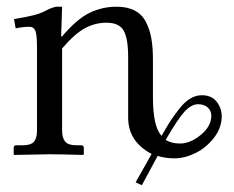

<svg xmlns="http://www.w3.org/2000/svg" viewBox="-20 -462 702 575"><path d="M363.8 -291V-109.9C363.8 -62 387.2 -25.7 434.1 -1L386.2 84L404.8 92.8L452.1 4.9C467.1 9.8 484 12.2 502.9 12.2C522.8 12.2 543.5 7 564.9 -3.4C586.4 -13.8 605 -29.1 620.6 -49.1C636.2 -69.1 644 -90.7 644 -113.8C644 -129.4 639.1 -143.8 629.2 -157C619.2 -170.2 604.2 -176.8 584 -176.8C572.3 -176.8 560.8 -173.4 549.6 -166.7C538.3 -160.1 527.3 -149.7 516.4 -135.7C505.5 -121.7 496.7 -109.5 490 -99.1C483.3 -88.7 474.6 -74.1 463.9 -55.2C446.6 -73.4 438 -112 438 -170.9V-284.2C438 -308.3 436.4 -329.1 433.3 -346.7C430.3 -364.3 424.9 -380.6 417.2 -395.8C409.6 -410.9 398.4 -422.4 383.8 -430.2C369.1 -438 350.9 -441.9 329.1 -441.9C300.5 -441.9 273.5 -435.8 248.3 -423.6C223.1 -411.4 195.6 -387.9 166 -353H163.1L166 -441.9H150.9C145.7 -441.9 137 -439.3 125 -434.1C111 -426.3 96.7 -420.5 82 -416.7C67.4 -413 47.4 -409 22 -404.8L26.9 -377C41.2 -380.2 55.2 -381.8 68.8 -381.8C76.7 -381.8 82.3 -378 85.7 -370.4C89.1 -362.7 90.8 -346.2 90.8 -320.8V-70.8C90.8 -55.5 87.7 -44.4 81.5 -37.4C75.4 -30.4 64.1 -26.9 47.9 -26.9H28.8C23.6 -26.9 21 -24.3 21 -19V0L22.9 2L127 0C153 0 187 0.7 229 2L231 0V-19C231 -24.3 228.4 -26.9 223.1 -26.9H209C193 -26.9 181.9 -30.4 175.5 -37.6C169.2 -44.8 166 -55.8 166 -70.8V-316.9C190.4 -345.5 212.9 -365.6 233.4 -377C253.9 -388.3 275.7 -394 298.8 -394C324.2 -394 341.4 -386.1 350.3 -370.4C359.3 -354.6 363.8 -328.1 363.8 -291ZM476.1 -43C499.8 -84 518.6 -112.1 532.2 -127.2C545.9 -142.3 559.6 -149.9 573.2 -149.9C585 -149.9 594.5 -146.7 601.8 -140.4C609.1 -134 612.8 -125.7 612.8 -115.2C612.8 -94.4 602.4 -75.4 581.5 -58.1C560.7 -40.9 539.9 -32.2 519 -32.2C502.1 -32.2 487.8 -35.8 476.1 -43Z"/></svg>

Font: Linux Biolinum G
Style: Bold
Weight: 700
Designer: Philipp H. Poll
Foundry: Philipp H. Poll
Version: Version 1.1.0